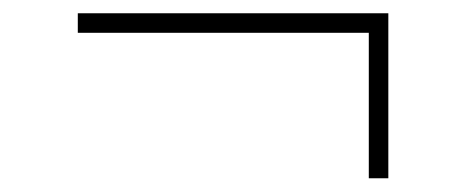

<svg xmlns="http://www.w3.org/2000/svg" viewBox="-20 -411 698 288"><path d="M562.5 -143.6H533.2V-361.8H96.7V-391.1H562.5Z"/></svg>

Font: Spartan MB ExtLt
Style: Regular
Weight: 200
Designer: Matt Bailey, Mirko Velimirovic
Foundry: Matt Bailey
Version: Version 1.005